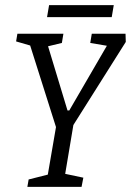

<svg xmlns="http://www.w3.org/2000/svg" viewBox="-20 -731 512 751"><path d="M235 -51 306 -36 299 0H87L92 -29L167 -48L199 -234L98 -553L43 -569L48 -599H228L222 -563L168 -550L244 -299H251L398 -552L333 -563L339 -599H471L472 -567L267 -242ZM172 -711H425L417 -664H164Z"/></svg>

Font: Grenze Light
Style: Italic
Weight: 300
Italic angle: -10°
Designer: Renata Polastri
Foundry: Omnibus-Type
Version: Version 1.002; ttfautohint (v1.8)